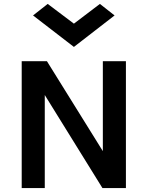

<svg xmlns="http://www.w3.org/2000/svg" viewBox="-20 -962 757 982"><path d="M149 -883 358 -722 566 -883 491 -942 358 -841 224 -942ZM91 0V-649H220L506 -189V-649H624V0H504L209 -476V0Z"/></svg>

Font: Karmilla
Style: Bold
Weight: 700
Designer: Jonathan Pinhorn
Version: Version 1.000